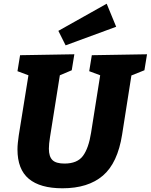

<svg xmlns="http://www.w3.org/2000/svg" viewBox="-20 -999 811 1033"><path d="M474 -702 771 -707 757 -621 687 -593 637 -275Q613 -122 533.5 -54Q454 14 316 14Q196 14 135 -37Q74 -88 74 -195Q74 -212 76 -231Q78 -250 81 -271L133 -594L74 -616L88 -702L380 -707L366 -621L302 -594L249 -261Q243 -224 243 -199Q243 -157 262 -138Q281 -119 327 -119Q396 -119 426.5 -160.5Q457 -202 470 -285L519 -594L460 -616ZM333 -755 294 -833 554 -979 605 -855Z"/></svg>

Font: Bitter ExtraBold
Style: Italic
Weight: 800
Italic angle: -9°
Designer: Sol Matas, and Bitter project Authors
Foundry: Sol Matas
Version: Version 2.001